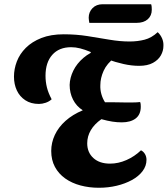

<svg xmlns="http://www.w3.org/2000/svg" viewBox="-20 -866 792 907"><path d="M447 21Q401 21 360 10Q319 -1 288 -23Q257 -45 239.5 -77.5Q222 -110 222 -153Q222 -192 239 -228.5Q256 -265 289.5 -295Q323 -325 371 -345Q341 -364 325 -395.5Q309 -427 309 -465Q310 -499 326.5 -532.5Q343 -566 374 -592.5Q405 -619 446 -632L522 -594Q485 -566 469.5 -531.5Q454 -497 454 -464Q453 -442 459 -421Q465 -400 476 -383Q489 -383 506 -383Q523 -383 540.5 -382.5Q558 -382 570 -382Q586 -382 606.5 -382Q627 -382 642 -384Q644 -379 644.5 -373.5Q645 -368 645 -362Q645 -325 621 -306.5Q597 -288 555 -288Q533 -288 510.5 -291.5Q488 -295 459 -303Q426 -280 409 -251Q392 -222 392 -189Q392 -146 421 -119.5Q450 -93 500 -93Q539 -93 577.5 -110Q616 -127 646 -156Q658 -150 665 -138Q672 -126 672 -111Q672 -82 653.5 -57.5Q635 -33 603 -15.5Q571 2 531 11.5Q491 21 447 21ZM164 -375Q126 -375 99.5 -392.5Q73 -410 59.5 -439Q46 -468 46 -504Q46 -540 59.5 -575.5Q73 -611 102 -640Q131 -669 175.5 -686.5Q220 -704 281 -704Q340 -704 393.5 -695.5Q447 -687 497 -678.5Q547 -670 592 -670Q630 -670 663 -678.5Q696 -687 725 -714Q738 -702 745.5 -685Q753 -668 752 -649Q752 -626 740 -604.5Q728 -583 702.5 -569Q677 -555 637 -555Q602 -555 564 -563.5Q526 -572 487 -586Q448 -600 410 -616L407 -621Q380 -632 358.5 -637.5Q337 -643 316 -643Q259 -643 227 -607Q195 -571 195 -508Q195 -480 201.5 -453.5Q208 -427 224 -397Q212 -386 195.5 -380.5Q179 -375 164 -375ZM402 -758Q401 -764 400 -770.5Q399 -777 399 -782Q399 -809 417 -827.5Q435 -846 465 -846H694Q696 -840 696.5 -833.5Q697 -827 697 -820Q697 -792 678 -775Q659 -758 625 -758Z"/></svg>

Font: Sansita Swashed Light SemiBold
Style: Regular
Weight: 600
Version: Version 1.003